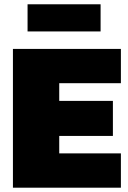

<svg xmlns="http://www.w3.org/2000/svg" viewBox="-20 -871 596 891"><path d="M107.9 -725.1V-851.1H446.8V-725.1ZM40 0V-644H541V-484.9H254.9V-402.8H503.9V-240.2H254.9V-159.2H541V0Z"/></svg>

Font: Kanit ExtraBold
Style: Regular
Weight: 800
Designer: Katatrad Team
Foundry: CadsonDemak
Version: Version 1.000;PS 001.000;hotconv 1.0.88;makeotf.lib2.5.64775